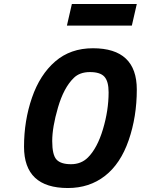

<svg xmlns="http://www.w3.org/2000/svg" viewBox="-20 -935 709 967"><path d="M423 -142Q470 -189 498.5 -284Q527 -379 527 -470Q527 -525 506 -548.5Q485 -572 433 -572Q381 -572 351 -542Q301 -493 272 -393.5Q243 -294 243 -224.5Q243 -155 264.5 -131.5Q286 -108 337.5 -108Q389 -108 423 -142ZM322 12Q101 12 101 -196Q101 -327 141 -443Q181 -559 258 -625.5Q335 -692 448 -692Q669 -692 669 -484Q669 -347 628 -228.5Q587 -110 508.5 -49Q430 12 322 12ZM317 -806 342 -915H669L644 -806Z"/></svg>

Font: Titillium Web
Style: Bold Italic
Weight: 700
Italic angle: -13°
Version: Version 1.001;PS 57.000;hotconv 1.0.70;makeotf.lib2.5.55311